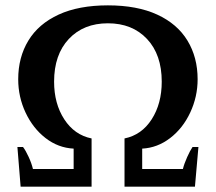

<svg xmlns="http://www.w3.org/2000/svg" viewBox="-20 -697 806 717"><path d="M45 -148H66Q76 -135 87 -111Q98 -87 103 -66H255V-142Q197 -145 150 -181.5Q103 -218 75.5 -276.5Q48 -335 48 -401Q48 -483 86 -545.5Q124 -608 199 -642.5Q274 -677 383 -677Q492 -677 567 -642.5Q642 -608 680 -545.5Q718 -483 718 -401Q718 -336 690.5 -277Q663 -218 615.5 -181.5Q568 -145 511 -142V-66H663Q668 -86 679 -110.5Q690 -135 699 -148H721L708 0H445V-180Q509 -193 546.5 -251.5Q584 -310 584 -392Q584 -493 529 -551.5Q474 -610 383 -610Q292 -610 237 -551.5Q182 -493 182 -392Q182 -310 220 -251.5Q258 -193 322 -180V0H57Z"/></svg>

Font: Trirong SemiBold
Style: Regular
Weight: 600
Designer: Katatrad Team
Foundry: CadsonDemak
Version: Version 1.001